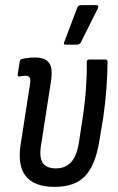

<svg xmlns="http://www.w3.org/2000/svg" viewBox="-20 -720 461 748"><path d="M193 8Q33 8 61 -161L96 -386Q100 -409 96 -417Q92 -425 79 -425Q74 -425 67.5 -424Q61 -423 55 -422Q48 -421 49 -430L57 -481Q58 -489 68 -491Q93 -496 117 -496Q155 -496 171 -475.5Q187 -455 178 -399L140 -155Q132 -107 146.5 -85.5Q161 -64 198 -64Q233 -64 255.5 -86.5Q278 -109 287 -162L301 -254Q311 -318 315 -376.5Q319 -435 318 -478Q318 -488 328 -488H391Q399 -488 399 -479Q399 -439 395 -381Q391 -323 382 -260L367 -171Q352 -77 312 -34.5Q272 8 193 8ZM236 -546Q225 -546 231 -558L281 -690Q285 -700 297 -700H355Q367 -700 361 -687L295 -555Q290 -546 279 -546Z"/></svg>

Font: Sofia Sans Condensed Medium
Style: Italic
Weight: 500
Italic angle: -9°
Designer: Botio Nikoltchev, Ani Petrova
Foundry: lettersoup
Version: Version 4.101; ttfautohint (v1.8.4.7-5d5b)